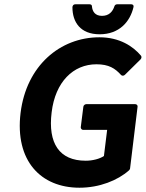

<svg xmlns="http://www.w3.org/2000/svg" viewBox="-20 -852 680 896"><path d="M76 -325C49 -102 170 24 351 24C444 24 529 -10 582 -57C584 -59 587 -63 587 -66L622 -354C623 -359 619 -366 611 -366H383C378 -366 370 -362 369 -354L357 -259C356 -254 360 -246 368 -246H480L465 -124C446 -111 413 -102 380 -102C257 -102 203 -183 221 -328C238 -470 322 -552 430 -552C488 -552 517 -533 545 -502C550 -497 558 -498 563 -503L636 -575C640 -579 642 -587 638 -592C601 -636 538 -678 444 -678C260 -678 103 -545 76 -325ZM445 -692C536 -692 587 -750 603 -819C605 -830 597 -832 592 -832H527C521 -832 516 -829 514 -823C506 -798 489 -778 456 -778C424 -778 411 -798 409 -823C409 -829 404 -832 398 -832H332C321 -832 318 -823 318 -818C318 -749 355 -692 445 -692Z"/></svg>

Font: Falling Sky
Style: BdObl
Weight: 700
Designer: Paul D. Hunt
Foundry: Adobe Systems Incorporated
Version: Version 1.02